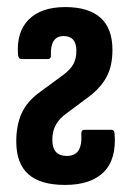

<svg xmlns="http://www.w3.org/2000/svg" viewBox="-20 -517 371 543"><path d="M164 6Q94 6 60 -24.5Q26 -55 26 -117Q26 -162 40.5 -195Q55 -228 88 -253L160 -306Q180 -321 188 -336.5Q196 -352 196 -373Q196 -415 160 -415Q141 -415 132 -401.5Q123 -388 124 -362Q125 -350 115 -350H41Q32 -350 31 -362Q26 -426 61 -461.5Q96 -497 165 -497Q230 -497 264 -467Q298 -437 298 -376Q298 -331 282 -300.5Q266 -270 232 -244L169 -197Q148 -182 138 -164Q128 -146 128 -122Q128 -98 138.5 -87Q149 -76 169 -76Q192 -76 202 -91.5Q212 -107 210 -140Q210 -150 219 -150H295Q303 -150 304 -140Q310 -67 273.5 -30.5Q237 6 164 6Z"/></svg>

Font: Sofia Sans Extra Condensed
Style: Bold
Weight: 700
Designer: Botio Nikoltchev, Ani Petrova
Foundry: lettersoup
Version: Version 4.101